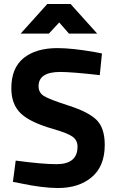

<svg xmlns="http://www.w3.org/2000/svg" viewBox="-20 -934 584 966"><path d="M283 -572Q174 -572 174 -500Q174 -468 201 -451Q228 -434 327.5 -402Q427 -370 467 -329.5Q507 -289 507 -205Q507 -98 442 -43Q377 12 272 12Q194 12 81 -12L45 -19L59 -126Q193 -108 264 -108Q370 -108 370 -196Q370 -228 345.5 -246Q321 -264 248 -285Q132 -318 84.5 -363.5Q37 -409 37 -490Q37 -592 99 -642Q161 -692 269 -692Q343 -692 457 -672L493 -665L482 -556Q341 -572 283 -572ZM84 -765 218 -914H335L469 -765H327L278 -821L226 -765Z"/></svg>

Font: Titillium Web[RUS by Daymarius]
Style: Bold
Weight: 700
Designer: Cyrillization by Daymarius
Foundry: Cyrillization by Daymarius
Version: Version 1.002 September 11, 2018